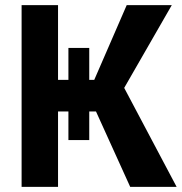

<svg xmlns="http://www.w3.org/2000/svg" viewBox="-20 -731 711 751"><path d="M651.9 -710.9 465.8 -387.2 670.9 0H489.3L355.5 -294.9H329.1V-183.1H247.6V-294.9H207V0H64.5V-710.9H207V-418.5H247.6V-543.5H329.1V-418.5H348.6L475.6 -710.9Z"/></svg>

Font: Roboto Web
Style: Bold
Weight: 700
Designer: Google
Version: Version 1.200310; 2013